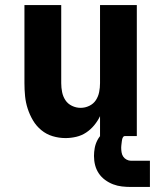

<svg xmlns="http://www.w3.org/2000/svg" viewBox="-20 -540 640 762"><path d="M240 8Q214 8 189 0.5Q164 -7 144 -23.5Q124 -40 111 -62Q98 -84 90 -108.5Q82 -133 79.5 -158.5Q77 -184 77 -210V-520H223V-210Q223 -192 226.5 -174.5Q230 -157 239.5 -142.5Q249 -128 265.5 -120Q282 -112 300 -112Q318 -112 334.5 -120Q351 -128 360.5 -142.5Q370 -157 373.5 -174.5Q377 -192 377 -210V-520H523V0H377V-79Q368 -60 354 -43Q340 -26 322 -14Q304 -2 282.5 3Q261 8 240 8ZM575 202H500Q482 202 464 200Q446 198 429 191.5Q412 185 397 174Q382 163 372 148Q362 133 357.5 115.5Q353 98 353 79Q353 63 356 47Q359 31 366.5 16.5Q374 2 386 -9.5Q398 -21 412.5 -28Q427 -35 443 -38Q459 -41 475 -41V0Q471 0 468.5 4Q466 8 465 12Q464 16 463.5 20.5Q463 25 462.5 29Q462 33 461.5 37.5Q461 42 461 46Q461 55 462.5 64.5Q464 74 469 81.5Q474 89 482.5 93.5Q491 98 500 98H575Z"/></svg>

Font: Iosevka Custom Heavy Extended
Style: Regular
Weight: 900
Width: 7
Monospace: yes
Designer: Belleve Invis
Foundry: Belleve Invis
Version: Version 11.2.4; ttfautohint (v1.8.4)